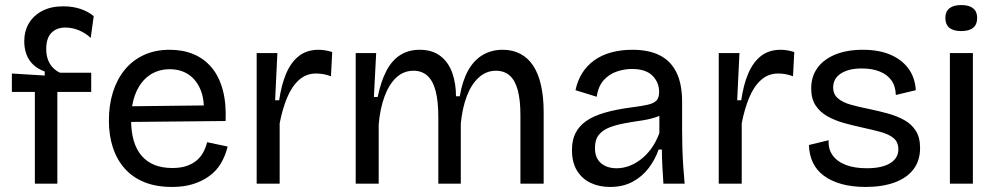

<svg xmlns="http://www.w3.org/2000/svg" viewBox="-20 -727 3946 760"><path d="M118 0V-363H27V-436L157 -428V-444Q129 -454 111 -471.5Q93 -489 84.5 -512.5Q76 -536 76 -563Q76 -604 94.5 -635Q113 -666 147.5 -684Q182 -702 230 -702Q268 -702 299 -691.5Q330 -681 351 -663L339 -577Q319 -596 292.5 -607Q266 -618 239 -618Q204 -618 183.5 -597Q163 -576 163 -533Q163 -508 170.5 -489Q178 -470 191 -457.5Q204 -445 218 -439H341V-363H207V0Z M661 13Q599 13 552.5 -5.5Q506 -24 474.5 -59Q443 -94 427 -142.5Q411 -191 411 -250Q411 -311 427 -362Q443 -413 473.5 -450.5Q504 -488 549 -509Q594 -530 652 -530Q704 -530 746 -512.5Q788 -495 817.5 -460Q847 -425 861.5 -372Q876 -319 873 -248L468 -244V-306L816 -310L786 -268Q791 -329 774.5 -370Q758 -411 726.5 -432Q695 -453 652 -453Q606 -453 571.5 -429Q537 -405 518 -360Q499 -315 499 -252Q499 -159 540.5 -110.5Q582 -62 662 -62Q695 -62 718.5 -70Q742 -78 758.5 -92Q775 -106 785 -125Q795 -144 800 -164L881 -147Q872 -110 854.5 -80.5Q837 -51 809 -30.5Q781 -10 744.5 1.5Q708 13 661 13Z M996 0V-276V-517H1078L1069 -330H1085Q1094 -392 1113 -436.5Q1132 -481 1163.5 -505.5Q1195 -530 1241 -530Q1252 -530 1265.5 -528Q1279 -526 1295 -521L1290 -425Q1275 -431 1260 -433.5Q1245 -436 1231 -436Q1192 -436 1163.5 -410.5Q1135 -385 1116.5 -340.5Q1098 -296 1087 -239V0Z M1388 0V-309V-517H1469L1460 -343H1475Q1488 -406 1510 -447.5Q1532 -489 1565 -509.5Q1598 -530 1641 -530Q1691 -530 1723 -505.5Q1755 -481 1770 -439Q1785 -397 1785 -346H1800Q1810 -406 1832.5 -447Q1855 -488 1890 -509Q1925 -530 1970 -530Q2009 -530 2039.5 -514Q2070 -498 2090.5 -467Q2111 -436 2121.5 -389.5Q2132 -343 2132 -283V0H2040V-272Q2040 -331 2029.5 -370Q2019 -409 1997.5 -428Q1976 -447 1943 -447Q1905 -447 1875.5 -420.5Q1846 -394 1828 -347Q1810 -300 1804 -238V0H1715V-264Q1715 -326 1704.5 -366.5Q1694 -407 1672 -427Q1650 -447 1617 -447Q1577 -447 1548 -419.5Q1519 -392 1501.5 -343.5Q1484 -295 1479 -234V0Z M2395 13Q2352 13 2318 -3Q2284 -19 2264 -51.5Q2244 -84 2244 -134Q2244 -172 2258 -200Q2272 -228 2300.5 -248Q2329 -268 2374 -281Q2419 -294 2480 -302Q2520 -307 2544 -312.5Q2568 -318 2578.5 -329Q2589 -340 2589 -363Q2589 -401 2562.5 -427.5Q2536 -454 2481 -454Q2452 -454 2422 -444Q2392 -434 2370 -410Q2348 -386 2342 -344L2258 -370Q2266 -408 2284.5 -437.5Q2303 -467 2332 -488Q2361 -509 2399.5 -519.5Q2438 -530 2483 -530Q2548 -530 2591.5 -508Q2635 -486 2657.5 -440.5Q2680 -395 2680 -324V-212Q2680 -179 2681 -142.5Q2682 -106 2684.5 -69.5Q2687 -33 2690 0H2606Q2604 -34 2602 -67Q2600 -100 2600 -135H2587Q2573 -95 2547.5 -61.5Q2522 -28 2484 -7.5Q2446 13 2395 13ZM2421 -61Q2444 -61 2467.5 -69Q2491 -77 2514 -94Q2537 -111 2556.5 -137Q2576 -163 2590 -200V-290L2617 -287Q2601 -271 2574.5 -262.5Q2548 -254 2516.5 -249.5Q2485 -245 2452.5 -239Q2420 -233 2393.5 -223Q2367 -213 2351 -194Q2335 -175 2335 -141Q2335 -102 2358.5 -81.5Q2382 -61 2421 -61Z M2825 0V-276V-517H2907L2898 -330H2914Q2923 -392 2942 -436.5Q2961 -481 2992.5 -505.5Q3024 -530 3070 -530Q3081 -530 3094.5 -528Q3108 -526 3124 -521L3119 -425Q3104 -431 3089 -433.5Q3074 -436 3060 -436Q3021 -436 2992.5 -410.5Q2964 -385 2945.5 -340.5Q2927 -296 2916 -239V0Z M3407 13Q3353 13 3311.5 1.5Q3270 -10 3241 -31.5Q3212 -53 3197.5 -84Q3183 -115 3182 -153L3260 -172Q3258 -137 3276 -112Q3294 -87 3328.5 -74Q3363 -61 3411 -61Q3471 -61 3503.5 -81Q3536 -101 3536 -136Q3536 -164 3518 -179.5Q3500 -195 3468 -204Q3436 -213 3394 -222Q3357 -230 3321 -240Q3285 -250 3255.5 -266.5Q3226 -283 3208.5 -309.5Q3191 -336 3191 -377Q3191 -424 3215.5 -458Q3240 -492 3286 -511Q3332 -530 3396 -530Q3459 -530 3504.5 -510.5Q3550 -491 3576 -455.5Q3602 -420 3605 -370L3526 -351Q3525 -386 3508.5 -409Q3492 -432 3462 -444Q3432 -456 3392 -456Q3339 -456 3308.5 -436Q3278 -416 3278 -381Q3278 -354 3296.5 -338Q3315 -322 3346.5 -313Q3378 -304 3418 -296Q3457 -288 3493.5 -278Q3530 -268 3559 -252Q3588 -236 3605 -209.5Q3622 -183 3622 -141Q3622 -91 3595.5 -56.5Q3569 -22 3520.5 -4.5Q3472 13 3407 13Z M3740 0V-517H3831V0ZM3785 -604Q3754 -604 3738 -617Q3722 -630 3722 -656Q3722 -681 3738 -694Q3754 -707 3785 -707Q3816 -707 3832 -694Q3848 -681 3848 -656Q3848 -630 3832 -617Q3816 -604 3785 -604Z"/></svg>

Font: Bricolage Grotesque 24pt
Style: Regular
Weight: 400
Designer: Mathieu Triay
Foundry: Atelier Triay
Version: Version 1.001;gftools[0.9.33.dev8+g029e19f]